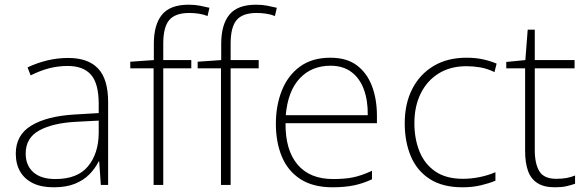

<svg xmlns="http://www.w3.org/2000/svg" viewBox="-20 -785 2489 815"><path d="M270 -539Q354 -539 396.5 -494Q439 -449 439 -351V0H408L401 -100H399Q384 -70 359.5 -45Q335 -20 298 -5Q261 10 208 10Q155 10 119.5 -7.5Q84 -25 65.5 -57Q47 -89 47 -133Q47 -212 113 -252Q179 -292 297 -299L399 -305V-344Q399 -430 366.5 -467.5Q334 -505 267 -505Q228 -505 190 -495.5Q152 -486 110 -465L97 -499Q137 -518 180.5 -528.5Q224 -539 270 -539ZM303 -268Q205 -263 147 -231.5Q89 -200 89 -133Q89 -83 121.5 -54Q154 -25 215 -25Q309 -25 353.5 -79Q398 -133 399 -219V-273Z M792 -495H673V0H632V-495H533V-523L633 -530V-599Q633 -680 667.5 -722.5Q702 -765 781 -765Q807 -765 827.5 -761Q848 -757 869 -752L861 -717Q844 -724 823.5 -727Q803 -730 784 -730Q724 -730 698.5 -700Q673 -670 673 -600V-530H792Z M1078 -495H959V0H918V-495H819V-523L919 -530V-599Q919 -680 953.5 -722.5Q988 -765 1067 -765Q1093 -765 1113.5 -761Q1134 -757 1155 -752L1147 -717Q1130 -724 1109.5 -727Q1089 -730 1070 -730Q1010 -730 984.5 -700Q959 -670 959 -600V-530H1078Z M1382 -540Q1452 -540 1495 -507.5Q1538 -475 1559 -419.5Q1580 -364 1580 -293V-262H1192Q1191 -148 1243 -86.5Q1295 -25 1394 -25Q1443 -25 1478 -32Q1513 -39 1559 -60V-24Q1521 -6 1481.5 2Q1442 10 1392 10Q1309 10 1255.5 -24.5Q1202 -59 1176.5 -120Q1151 -181 1151 -260Q1151 -337 1176.5 -401Q1202 -465 1253.5 -502.5Q1305 -540 1382 -540ZM1383 -506Q1303 -506 1252.5 -452.5Q1202 -399 1193 -296H1541Q1542 -358 1524.5 -405.5Q1507 -453 1471.5 -479.5Q1436 -506 1383 -506Z M1943 10Q1859 10 1804.5 -25Q1750 -60 1724 -121.5Q1698 -183 1698 -262Q1698 -345 1730 -407.5Q1762 -470 1820.5 -505Q1879 -540 1960 -540Q1998 -540 2028.5 -533.5Q2059 -527 2088 -515L2079 -479Q2048 -494 2018.5 -499Q1989 -504 1960 -504Q1892 -504 1842.5 -473.5Q1793 -443 1766 -388.5Q1739 -334 1739 -262Q1739 -196 1760.5 -142.5Q1782 -89 1827.5 -57.5Q1873 -26 1945 -26Q1981 -26 2017 -33.5Q2053 -41 2083 -54V-18Q2057 -7 2021.5 1.5Q1986 10 1943 10Z M2341 -26Q2366 -26 2385 -29.5Q2404 -33 2421 -40V-5Q2404 1 2384 5.5Q2364 10 2335 10Q2289 10 2261 -8Q2233 -26 2221 -60.5Q2209 -95 2209 -144V-495H2129V-522L2210 -530L2220 -659H2250V-530H2419V-495H2250V-148Q2250 -90 2269.5 -58Q2289 -26 2341 -26Z"/></svg>

Font: Noto Sans Hebrew Thin ExtraLight
Style: Regular
Weight: 250
Version: Version 3.001